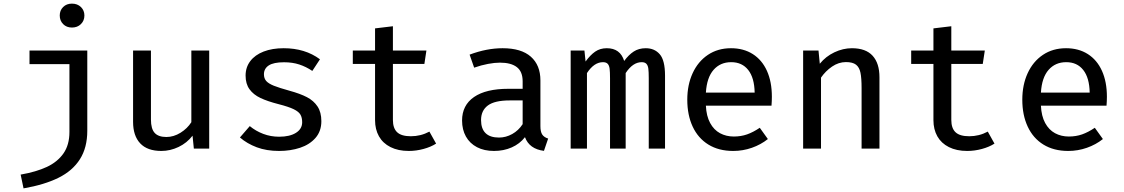

<svg xmlns="http://www.w3.org/2000/svg" viewBox="-20 -819 6194 1058"><path d="M445.1 -733.8Q445.1 -705.1 425.9 -686.2Q406.7 -667.2 376.4 -667.2Q346.7 -667.2 327.9 -686.2Q309.2 -705.1 309.2 -733.8Q309.2 -761.5 327.9 -780.3Q346.7 -799 376.4 -799Q406.7 -799 425.9 -780.3Q445.1 -761.5 445.1 -733.8ZM461 -98.5Q461 -5.6 420.5 58.2Q380 122.1 302.6 160.5Q225.1 199 109.7 219L93.8 143.1Q179.5 128.2 238.2 100.8Q296.9 73.3 329.7 26.4Q362.6 -20.5 362.6 -91.8V-465.6H142.6V-540.5H461Z M811.8 -160Q811.8 -109.2 832.3 -86.7Q852.8 -64.1 896.9 -64.1Q936.9 -64.1 974.6 -87.4Q1012.3 -110.8 1034.4 -145.6V-540.5H1132.8V0H1048.2L1041 -71.3Q1010.3 -31.3 964.1 -9.2Q917.9 12.8 869.2 12.8Q791.8 12.8 752.6 -29Q713.3 -70.8 713.3 -147.7V-540.5H811.8Z M1645.1 -145.6Q1645.1 -170.8 1635.6 -187.2Q1626.2 -203.6 1598.5 -217.2Q1570.8 -230.8 1514.9 -245.1Q1454.4 -260.5 1415.4 -279Q1376.4 -297.4 1354.9 -327.2Q1333.3 -356.9 1333.3 -402.6Q1333.3 -448.2 1359.2 -482.3Q1385.1 -516.4 1432.6 -534.9Q1480 -553.3 1543.1 -553.3Q1661 -553.3 1743.1 -492.3L1701 -428.2Q1666.7 -451.3 1629.2 -463.6Q1591.8 -475.9 1545.1 -475.9Q1487.7 -475.9 1461 -458.5Q1434.4 -441 1434.4 -409.7Q1434.4 -387.2 1446.9 -372.8Q1459.5 -358.5 1488.7 -346.7Q1517.9 -334.9 1575.4 -319Q1633.8 -303.1 1671.3 -283.6Q1708.7 -264.1 1729.7 -232.3Q1750.8 -200.5 1750.8 -151.3Q1750.8 -95.9 1718.5 -59Q1686.2 -22.1 1633.3 -4.6Q1580.5 12.8 1517.9 12.8Q1448.7 12.8 1394.9 -7.4Q1341 -27.7 1302.1 -61.5L1356.4 -124.1Q1389.2 -96.9 1430.5 -81.3Q1471.8 -65.6 1517.9 -65.6Q1576.9 -65.6 1611 -87.2Q1645.1 -108.7 1645.1 -145.6Z M2383.1 -27.7Q2354.4 -9.2 2313.8 1.8Q2273.3 12.8 2232.8 12.8Q2173.8 12.8 2131.8 -8.5Q2089.7 -29.7 2068.2 -67.9Q2046.7 -106.2 2046.7 -156.9V-466.7H1924.1V-540.5H2046.7V-662.6L2145.1 -674.4V-540.5H2329.7L2318.5 -466.7H2145.1V-157.9Q2145.1 -112.3 2168.5 -90.3Q2191.8 -68.2 2244.1 -68.2Q2298.5 -68.2 2346.2 -93.8Z M2957.9 -124.1Q2957.9 -92.8 2967.9 -77.7Q2977.9 -62.6 3000.5 -55.4L2977.4 12.3Q2896.9 2.1 2872.8 -63.1Q2844.1 -26.2 2799.7 -6.7Q2755.4 12.8 2702.1 12.8Q2648.2 12.8 2608.5 -7.9Q2568.7 -28.7 2547.4 -66.7Q2526.2 -104.6 2526.2 -154.9Q2526.2 -239 2592.1 -284.4Q2657.9 -329.7 2781.5 -329.7H2860V-370.8Q2860 -424.6 2827.9 -449.2Q2795.9 -473.8 2734.9 -473.8Q2706.2 -473.8 2669.2 -466.9Q2632.3 -460 2592.8 -446.2L2567.7 -517.9Q2661.5 -553.3 2749.7 -553.3Q2852.3 -553.3 2905.1 -506.7Q2957.9 -460 2957.9 -375.9ZM2860 -134.9V-265.6H2788.2Q2705.6 -265.6 2668.2 -237.7Q2630.8 -209.7 2630.8 -157.4Q2630.8 -109.7 2655.6 -85.4Q2680.5 -61 2729.7 -61Q2767.7 -61 2802.6 -80.5Q2837.4 -100 2860 -134.9Z M3644.6 -402.1V0H3554.9V-387.7Q3554.9 -423.1 3552.6 -440.8Q3550.3 -458.5 3541.8 -467.4Q3533.3 -476.4 3515.9 -476.4Q3467.2 -476.4 3427.7 -416.4V0H3341.5V-387.7Q3341.5 -423.1 3339.2 -440.8Q3336.9 -458.5 3328.5 -467.4Q3320 -476.4 3302.6 -476.4Q3253.8 -476.4 3214.4 -416.4V0H3124.6V-540.5H3200.5L3206.7 -480Q3232.3 -515.4 3259.5 -534.4Q3286.7 -553.3 3323.6 -553.3Q3397.9 -553.3 3419.5 -483.1Q3444.1 -516.9 3472.1 -535.1Q3500 -553.3 3538.5 -553.3Q3586.7 -553.3 3615.6 -520Q3644.6 -486.7 3644.6 -402.1Z M3869.7 -236.9Q3872.3 -179.5 3893.1 -141.3Q3913.8 -103.1 3947.7 -84.9Q3981.5 -66.7 4023.6 -66.7Q4063.1 -66.7 4096.7 -78.5Q4130.3 -90.3 4166.7 -114.9L4211.3 -52.8Q4172.8 -22.1 4123.1 -4.6Q4073.3 12.8 4020.5 12.8Q3940.5 12.8 3883.6 -22.3Q3826.7 -57.4 3796.9 -121.3Q3767.2 -185.1 3767.2 -269.7Q3767.2 -351.3 3796.7 -415.6Q3826.2 -480 3880.8 -516.7Q3935.4 -553.3 4008.2 -553.3Q4077.4 -553.3 4128.2 -521Q4179 -488.7 4206.2 -428.5Q4233.3 -368.2 4233.3 -286.2Q4233.3 -262.6 4231.3 -236.9ZM3869.7 -308.7H4138.5Q4136.9 -390.3 4103.1 -433.3Q4069.2 -476.4 4009.2 -476.4Q3949.2 -476.4 3912.1 -434.1Q3874.9 -391.8 3869.7 -308.7Z M4405.6 0V-540.5H4490.3L4497.4 -467.7Q4530.3 -508.2 4577.9 -530.8Q4625.6 -553.3 4674.4 -553.3Q4750.8 -553.3 4788.5 -511.8Q4826.2 -470.3 4826.2 -393.3V0H4727.7V-332.8Q4727.7 -388.7 4721.5 -418.5Q4715.4 -448.2 4696.9 -462.6Q4678.5 -476.9 4641.5 -476.9Q4601 -476.9 4564.9 -452.1Q4528.7 -427.2 4504.1 -391.3V0Z M5460 -27.7Q5431.3 -9.2 5390.8 1.8Q5350.3 12.8 5309.7 12.8Q5250.8 12.8 5208.7 -8.5Q5166.7 -29.7 5145.1 -67.9Q5123.6 -106.2 5123.6 -156.9V-466.7H5001V-540.5H5123.6V-662.6L5222.1 -674.4V-540.5H5406.7L5395.4 -466.7H5222.1V-157.9Q5222.1 -112.3 5245.4 -90.3Q5268.7 -68.2 5321 -68.2Q5375.4 -68.2 5423.1 -93.8Z M5715.9 -236.9Q5718.5 -179.5 5739.2 -141.3Q5760 -103.1 5793.8 -84.9Q5827.7 -66.7 5869.7 -66.7Q5909.2 -66.7 5942.8 -78.5Q5976.4 -90.3 6012.8 -114.9L6057.4 -52.8Q6019 -22.1 5969.2 -4.6Q5919.5 12.8 5866.7 12.8Q5786.7 12.8 5729.7 -22.3Q5672.8 -57.4 5643.1 -121.3Q5613.3 -185.1 5613.3 -269.7Q5613.3 -351.3 5642.8 -415.6Q5672.3 -480 5726.9 -516.7Q5781.5 -553.3 5854.4 -553.3Q5923.6 -553.3 5974.4 -521Q6025.1 -488.7 6052.3 -428.5Q6079.5 -368.2 6079.5 -286.2Q6079.5 -262.6 6077.4 -236.9ZM5715.9 -308.7H5984.6Q5983.1 -390.3 5949.2 -433.3Q5915.4 -476.4 5855.4 -476.4Q5795.4 -476.4 5758.2 -434.1Q5721 -391.8 5715.9 -308.7Z"/></svg>

Font: Fira Code Fixed Retina
Style: Regular
Weight: 450
Monospace: yes
Designer: Carrois Corporate, Edenspiekermann AG, Nikita Prokopov
Foundry: Carrois Corporate, Edenspiekermann AG, Nikita Prokopov
Version: Version 5.002